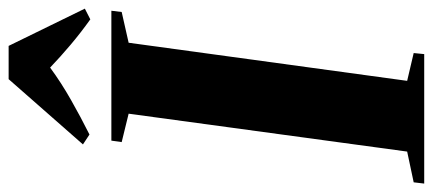

<svg xmlns="http://www.w3.org/2000/svg" viewBox="-326 -722 1027 456"><g transform="rotate(-90 188.0 -493.5)"><path d="M-19.5 0 -16.5 -25 56.5 -40.5 146.5 -702 79 -718.5 82.5 -743H391L388 -718.5L315 -702L224.5 -40.5L290.5 -25L288 0ZM73.5 -810.5 228.5 -987H307.5L396 -806L370.5 -793Q339 -815.5 310 -840Q281 -864.5 256 -888.5Q220 -862 179 -838.8Q138 -815.5 97 -795Z"/></g></svg>

Font: Merriweather 120pt ExtraBold
Style: Italic
Weight: 800
Italic angle: -7.8°
Version: Version 2.101